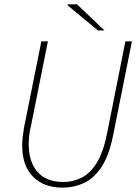

<svg xmlns="http://www.w3.org/2000/svg" viewBox="-20 -850 634 882"><path d="M268 12Q181 12 131.5 -38.5Q82 -89 82 -180Q82 -200 84 -219Q86 -238 90 -262L170 -660H200L122 -270Q116 -246 114 -226Q112 -206 112 -188Q112 -106 152.5 -60Q193 -14 272 -14Q316 -14 355.5 -34Q395 -54 425 -103Q455 -152 472 -238L556 -660H586L500 -230Q481 -135 446 -82.5Q411 -30 365 -9Q319 12 268 12ZM430 -710 290 -826 292 -830H334L460 -710Z"/></svg>

Font: Source Sans 3
Style: Italic
Weight: 200
Italic angle: -11°
Designer: Paul D. Hunt
Foundry: Adobe
Version: Version 3.046;hotconv 1.0.118;makeotfexe 2.5.65603